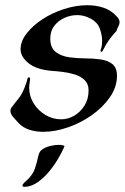

<svg xmlns="http://www.w3.org/2000/svg" viewBox="-20 -487 481 737"><path d="M146 19Q117 19 92.5 11Q68 3 51 -15Q44 -23 32 -36Q20 -49 20 -62Q20 -69 24 -74Q38 -93 52.5 -110.5Q67 -128 80 -166Q83 -174 85 -183.5Q87 -193 94 -189Q97 -188 94.5 -174Q92 -160 92 -151Q92 -118 109 -90.5Q126 -63 154 -46Q182 -29 215 -29Q241 -29 265 -43Q289 -57 304.5 -82Q320 -107 320 -140Q320 -165 305 -179.5Q290 -194 267.5 -201Q245 -208 220.5 -211Q196 -214 178 -215Q120 -220 89.5 -244.5Q59 -269 59 -298Q59 -329 82.5 -359Q106 -389 143.5 -413.5Q181 -438 226.5 -452.5Q272 -467 315 -467Q348 -467 377 -457.5Q406 -448 427 -425Q439 -413 439 -402Q439 -394 434.5 -386Q430 -378 427 -368Q427 -368 418 -358Q409 -348 397.5 -332Q386 -316 377 -297Q373 -288 369 -288Q366 -288 366 -293Q366 -297 369 -303Q370 -306 371 -313.5Q372 -321 372 -331Q372 -352 363 -377.5Q354 -403 323 -418Q301 -429 276 -429Q251 -429 227.5 -418.5Q204 -408 188.5 -388Q173 -368 173 -339Q173 -303 194.5 -287Q216 -271 247 -267Q278 -263 304 -263Q337 -263 365.5 -259Q394 -255 411.5 -241Q429 -227 429 -196Q429 -153 402 -114Q375 -75 332.5 -45Q290 -15 240.5 2Q191 19 146 19ZM205 69Q216 69 222.5 71Q229 73 227 76Q218 97 203 122.5Q188 148 168.5 171.5Q149 195 126 211.5Q103 228 79 230H74Q66 230 66 226Q66 219 82 206Q106 184 114 160Q122 136 126 116Q130 96 139 89Q153 78 172 73.5Q191 69 205 69Z"/></svg>

Font: Tapestry
Style: Regular
Weight: 400
Designer: Robert E. Leuschke
Foundry: Robert E. Leuschke
Version: Version 1.010; ttfautohint (v1.8.4.7-5d5b)